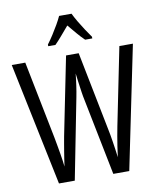

<svg xmlns="http://www.w3.org/2000/svg" viewBox="-100 -1021 910 1098"><g transform="rotate(-10 355.5 -471.5)"><path d="M707.5 -713.9 560.5 0H467.8L374.5 -466.8Q373 -476.1 370.8 -489.3Q368.7 -502.4 366.5 -519.3Q364.3 -536.1 361.3 -556.9Q358.4 -577.6 355.5 -602.5Q353.5 -585.9 351.6 -569.1Q349.6 -552.2 347.2 -535.2Q344.7 -518.1 342 -501.2Q339.4 -484.4 335.9 -467.8L244.1 0H152.3L3.9 -713.9H82.5L172.4 -262.2Q177.2 -235.8 181.6 -211.4Q186 -187 189.7 -164.8Q193.4 -142.6 196 -123.8Q198.7 -105 200.2 -89.8Q203.1 -110.8 206.5 -133.1Q210 -155.3 213.6 -177.5Q217.3 -199.7 220.9 -220.7Q224.6 -241.7 228 -260.3L319.3 -713.9H392.6L482.4 -261.2Q486.3 -242.2 490 -222.2Q493.7 -202.1 496.8 -181.2Q500 -160.2 503.4 -137.2Q506.8 -114.3 509.8 -89.4Q513.7 -121.1 518.3 -151.1Q522.9 -181.2 527.8 -209.2Q532.7 -237.3 537.6 -262.2L628.9 -713.9ZM391.6 -943.4Q402.3 -920.9 418.2 -894Q434.1 -867.2 451.4 -840.8Q468.8 -814.5 483.9 -793.5V-783.7H442.4Q421.4 -803.7 399.9 -829.1Q378.4 -854.5 356 -881.3Q333.5 -855 310.8 -828.4Q288.1 -801.8 270 -783.7H228V-793.5Q245.6 -816.9 262.7 -843.5Q279.8 -870.1 294.7 -896Q309.6 -921.9 319.3 -943.4Z"/></g></svg>

Font: Open Sans Condensed
Style: Regular
Weight: 400
Width: 3
Designer: Monotype Design Team
Foundry: Monotype Imaging Inc.
Version: Version 3.000